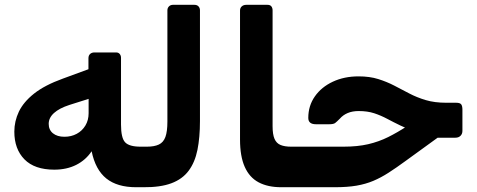

<svg xmlns="http://www.w3.org/2000/svg" viewBox="-20 -770 1978 796"><path d="M544.2 6.2Q466 6.2 420.7 -30.1Q375.5 -66.5 359.9 -142.9Q335.5 -106.4 296.1 -86.5Q256.7 -66.6 205 -66.6Q123.3 -66.6 81.3 -109.4Q39.4 -152.2 39.4 -224.2Q39.4 -267.4 58.3 -307.2Q77.3 -347.1 121.4 -382.1Q165.6 -417 240.4 -444L346.7 -483V-528.5Q346.7 -540 353.6 -546.3Q360.5 -552.6 371.6 -552.6H461.4Q471 -552.6 476.4 -546.1Q481.7 -539.6 481.7 -530.4V-253.7Q481.7 -198.2 498.7 -180.1Q515.7 -161.9 562.9 -161.9H589.4Q596 -161.9 599.8 -157.1Q603.6 -152.4 603.6 -145.7V-21.5Q603.6 6.2 574.4 6.2ZM247 -203Q275.6 -203 298.2 -215.3Q320.9 -227.6 334.1 -249.7Q347.4 -271.9 347.4 -300.4V-360.1L267.7 -334.9Q226 -321.4 203.9 -301.5Q181.9 -281.6 181.9 -256.6Q181.9 -231.6 199.6 -217.3Q217.4 -203 247 -203Z M574 6.2Q559 6.2 559 -8.8V-131.9Q559 -161.9 589 -161.9Q619.8 -161.9 638.6 -170.8Q657.5 -179.7 665.8 -202.3Q674 -224.9 674 -266.1V-727Q674 -737 680.5 -743.5Q687 -750 697 -750H786Q797 -750 803 -743.5Q809 -737 809 -727V-268Q809 -200.6 798.6 -148.7Q788.1 -96.9 762.1 -62.1Q736.1 -27.2 690.4 -10.2Q644.6 6.9 574 6.2Z M1200.1 6.2H1145.9Q1090.4 6.2 1052.2 -14.1Q1014 -34.4 994.6 -78.3Q975.1 -122.1 975.1 -191.3V-726.2Q975.1 -737.2 982.4 -743.6Q989.6 -750 1001.1 -750H1089Q1100.1 -750 1105.1 -743.5Q1110.1 -737 1110.1 -727V-246.9Q1110.1 -212.7 1118.1 -194.3Q1126.1 -175.9 1143.2 -168.9Q1160.2 -161.9 1187 -161.9H1215.1Q1230.1 -161.9 1230.1 -146.9V-23.8Q1230.1 6.2 1200.1 6.2Z M1200 6.2Q1185 6.2 1185 -8.8V-131.9Q1185 -161.9 1215 -161.9H1403.9Q1462.2 -161.9 1506.6 -172.2Q1550.9 -182.6 1589.4 -201.8Q1627.9 -221 1668.1 -247.2L1748.6 -299.4L1846 -236.5L1661.7 -102.9Q1622.6 -74.2 1590.9 -53.9Q1559.2 -33.5 1527.7 -20.2Q1496.1 -6.9 1458.1 -0.3Q1420.1 6.2 1368.1 6.2ZM1792.9 -199.1V-217.7Q1742.9 -217.7 1705.9 -226.7Q1669 -235.6 1640.1 -249.6Q1611.2 -263.5 1585.4 -277.3Q1559.6 -291.1 1531.6 -300.4Q1503.5 -309.6 1466.9 -309.6Q1441.1 -309.6 1421.6 -301.4Q1402.1 -293.2 1389 -278.1Q1376.2 -265.1 1369.4 -260Q1362.5 -254.9 1344.9 -254.9H1289.8Q1258.1 -254.9 1258.1 -281.1Q1258.1 -331.6 1285.4 -370.4Q1312.6 -409.2 1359.9 -431.3Q1407.2 -453.4 1466.5 -453.4Q1512.7 -453.4 1548.2 -442.2Q1583.7 -431.1 1614.7 -415Q1645.6 -398.9 1676.7 -382.6Q1707.9 -366.2 1744.7 -355.1Q1781.6 -344 1830.6 -344H1871.4Q1887.2 -344 1892.2 -337.2Q1897.1 -330.5 1897.1 -315.2V-227.4Q1897.1 -214.9 1889.2 -207Q1881.4 -199.1 1867.9 -199.1Z"/></svg>

Font: Rubik Light
Style: Italic
Weight: 300
Italic angle: -12°
Designer: Hubert and Fischer
Foundry: Hubert and Fischer
Version: Version 2.300;gftools[0.9.30]